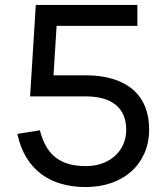

<svg xmlns="http://www.w3.org/2000/svg" viewBox="-20 -740 672 775"><path d="M582 -218Q582 -164.5 563 -121.5Q544 -78.5 510 -48Q476 -17.5 428.8 -1.2Q381.5 15 325 15Q273 15 228 2.2Q183 -10.5 147.2 -37Q111.5 -63.5 86.8 -103.8Q62 -144 50 -199.5L141 -214Q150 -178.5 165 -151.5Q180 -124.5 202.2 -106.2Q224.5 -88 255.2 -78.8Q286 -69.5 326.5 -69.5Q363.5 -69.5 393.5 -80.8Q423.5 -92 444.8 -111.5Q466 -131 477.8 -157.8Q489.5 -184.5 489.5 -215Q489.5 -282.5 447.2 -316.8Q405 -351 325 -351H101.5L124.5 -720H534.5V-635.5H208.5L196 -436H326.5Q388 -436 435.8 -421.2Q483.5 -406.5 516 -378.8Q548.5 -351 565.2 -310.5Q582 -270 582 -218Z"/></svg>

Font: Vela Sans Med
Style: Regular
Weight: 500
Designer: Principal design: Mikhail Sharanda - project Manrope.
Design modification: Ravid Balaliev
Foundry: Mikhail Sharanda
Version: Version 1.001